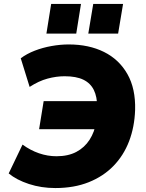

<svg xmlns="http://www.w3.org/2000/svg" viewBox="-20 -941 737 972"><path d="M260 11Q189 11 126.5 -9.5Q64 -30 24 -63L94 -209Q134 -180 177.5 -165Q221 -150 266 -150Q325 -150 366.5 -172Q408 -194 433.5 -233.5Q459 -273 467 -324L492 -287H178L201 -429H500L472 -399Q472 -451 455 -485.5Q438 -520 402 -537.5Q366 -555 307 -555Q265 -555 220.5 -543Q176 -531 130 -501L85 -646Q116 -669 156 -684.5Q196 -700 241 -708Q286 -716 328 -716Q430 -716 506.5 -678Q583 -640 625 -566Q667 -492 664 -384Q661 -298 633.5 -226Q606 -154 554.5 -101Q503 -48 429 -18.5Q355 11 260 11ZM427 -771 452 -921H603L578 -771ZM215 -771 239 -921H390L366 -771Z"/></svg>

Font: Nunito Sans 11pt Black
Style: Italic
Weight: 900
Italic angle: -9°
Version: Version 3.101;gftools[0.9.27]